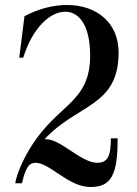

<svg xmlns="http://www.w3.org/2000/svg" viewBox="-20 -734 548 769"><path d="M343 15C424 15 452 -32 451 -180H424C424 -110 412 -82 369 -82C303 -82 217 -184 158 -176C290 -319 455 -306 455 -524C455 -643 367 -714 249 -714C195 -714 136 -700 78 -669L57 -503H73C111 -625 182 -687 241 -687C298 -687 341 -631 341 -512C341 -323 215 -320 107 -151C77 -104 47 -40 41 0H68C76 -35 83 -53 92 -66C99 -77 110 -82 121 -82C182 -82 252 15 343 15Z"/></svg>

Font: Sprat Condensed Medium
Style: Regular
Weight: 500
Width: 3
Designer: Ethan Nakache
Foundry: Collletttivo
Version: Version 2.000;Glyphs 3.2 (3217)